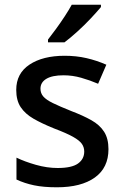

<svg xmlns="http://www.w3.org/2000/svg" viewBox="-20 -786 524 816"><path d="M441 -152Q441 -73 383 -31.5Q325 10 222 10Q165 10 124.5 1.5Q84 -7 50 -23V-116Q85 -99 132.5 -85.5Q180 -72 225 -72Q285 -72 311.5 -91Q338 -110 338 -142Q338 -160 328 -174.5Q318 -189 290.5 -204.5Q263 -220 210 -240Q158 -261 122.5 -281.5Q87 -302 68 -330.5Q49 -359 49 -404Q49 -474 105.5 -511.5Q162 -549 255 -549Q304 -549 347.5 -539Q391 -529 432 -511L397 -430Q362 -445 325 -455.5Q288 -466 250 -466Q202 -466 177 -451Q152 -436 152 -409Q152 -390 164 -376Q176 -362 204.5 -348Q233 -334 283 -314Q333 -295 368.5 -275Q404 -255 422.5 -226Q441 -197 441 -152ZM409 -756Q394 -738 367 -709Q340 -680 309 -652Q278 -624 254 -606H184V-618Q199 -637 218 -663Q237 -689 255 -716.5Q273 -744 285 -766H409Z"/></svg>

Font: Noto Sans Sinhala Medium
Style: Regular
Weight: 500
Designer: Jelle Bosma - Monotype Design Team
Foundry: Monotype Imaging Inc.
Version: Version 2.006; ttfautohint (v1.8.4.7-5d5b)